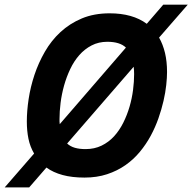

<svg xmlns="http://www.w3.org/2000/svg" viewBox="-72 -747 825 823"><path d="M-51.8 56.2 74.2 -88.9Q57.1 -117.7 50 -152.1Q43 -186.5 43 -226.1Q43 -271 50.8 -322.8Q58.6 -374.5 75.7 -426Q92.8 -477.5 120.4 -525.4Q147.9 -573.2 187.3 -609.6Q226.6 -646 278.8 -668Q331.1 -689.9 397.9 -689.9Q496.6 -689.9 557.1 -645L627.9 -727.1H732.9L609.9 -585.9Q626.5 -556.6 635.3 -520Q644 -483.4 644 -438Q644 -414.6 640.6 -382.6Q637.2 -350.6 628.9 -314.5Q620.6 -278.3 607.2 -240Q593.8 -201.7 574 -165Q554.2 -128.4 527.3 -95.9Q500.5 -63.5 465.6 -39.1Q430.7 -14.6 387 -0.2Q343.3 14.2 290 14.2Q236.8 14.2 196.3 3.2Q155.8 -7.8 127 -28.8L53.2 56.2ZM294.9 -107.9Q333 -107.9 363.5 -122.8Q394 -137.7 417 -162.8Q439.9 -188 456.3 -220.7Q472.7 -253.4 483.2 -289.3Q493.7 -325.2 498.3 -361.3Q502.9 -397.5 502.9 -429.2Q502.9 -437.5 502.4 -445.6Q502 -453.6 501 -460.9L215.8 -131.8Q229.5 -119.1 249 -113.5Q268.6 -107.9 294.9 -107.9ZM183.1 -236.8V-225.6Q183.1 -220.2 184.1 -214.8L467.8 -543Q454.6 -555.7 434.6 -561.8Q414.6 -567.9 388.2 -567.9Q350.6 -567.9 320.6 -552.2Q290.5 -536.6 267.8 -510.7Q245.1 -484.9 229 -450.9Q212.9 -417 202.6 -380.1Q192.4 -343.3 187.7 -306.2Q183.1 -269 183.1 -236.8Z"/></svg>

Font: Lorenzo Sans
Style: Bold Italic
Weight: 700
Italic angle: -12°
Foundry: Intel Corporation
Version: Version 1.00; ttfautohint (v1.5)